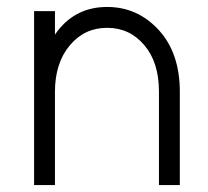

<svg xmlns="http://www.w3.org/2000/svg" viewBox="-20 -532 599 552"><path d="M497 0V-268Q497 -379 437 -445Q376 -512 288 -512Q201 -512 148 -446Q146 -443 143 -439.5Q140 -436 138 -432V-500H78V0H138V-268Q138 -351 181 -402Q223 -452 288 -452Q353 -452 395 -402Q437 -353 437 -268V0Z"/></svg>

Font: Unageo Variable
Style: Regular
Weight: 300
Designer: Richard Sepsi
Foundry: Richard Sepsi
Version: Version 2.200